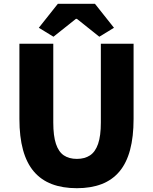

<svg xmlns="http://www.w3.org/2000/svg" viewBox="-20 -975 803 1009"><path d="M384 14Q309 14 252.5 -7.5Q196 -29 158 -73.5Q120 -118 101 -187Q82 -256 82 -350V-745H260V-331Q260 -261 274 -219Q288 -177 315.5 -158.5Q343 -140 384 -140Q425 -140 453 -158.5Q481 -177 495.5 -219Q510 -261 510 -331V-745H682V-350Q682 -256 663.5 -187Q645 -118 607.5 -73.5Q570 -29 514 -7.5Q458 14 384 14ZM261 -782 184 -829 284 -955H479L579 -829L502 -782L384 -876H379Z"/></svg>

Font: Noto Sans SC Black
Style: Regular
Weight: 900
Designer: Ryoko NISHIZUKA  (kana, bopomofo & ideographs); Paul D. Hunt (Latin, Greek & Cyrillic); Sandoll Communications , Soo-you
Foundry: Adobe
Version: Version 2.004-H2;hotconv 1.0.118;makeotfexe 2.5.65603